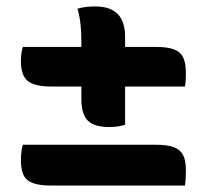

<svg xmlns="http://www.w3.org/2000/svg" viewBox="-20 -617 640 597"><path d="M221 -590Q235 -594 248 -595.5Q261 -597 276 -597Q323 -597 346 -573.5Q369 -550 369 -502Q369 -468 369 -434Q369 -400 369 -365.5Q369 -331 369 -296.5Q369 -262 369 -229Q355 -225 344 -223.5Q333 -222 320 -222Q273 -222 253 -242Q233 -262 233 -309Q233 -338 233 -368Q233 -398 233 -427.5Q233 -457 233 -487Q233 -516 230.5 -540.5Q228 -565 221 -590ZM51 -471H465Q501 -471 521 -463.5Q541 -456 549.5 -438.5Q558 -421 558 -390Q558 -382 557.5 -370Q557 -358 555 -348H139Q87 -348 66 -365.5Q45 -383 45 -427Q45 -438 46.5 -450Q48 -462 51 -471ZM51 -167H463Q500 -167 520 -159.5Q540 -152 549 -135.5Q558 -119 558 -88Q558 -78 557.5 -65.5Q557 -53 555 -40H139Q104 -40 83 -47.5Q62 -55 53.5 -72Q45 -89 45 -119Q45 -132 46.5 -145Q48 -158 51 -167Z"/></svg>

Font: Recursive Casual
Style: Bold
Weight: 700
Version: Version 1.085